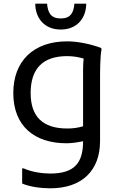

<svg xmlns="http://www.w3.org/2000/svg" viewBox="-20 -780 658 1040"><path d="M309 -620C399 -620 447 -684 447 -760H383C379 -712 363 -680 309 -680C255 -680 239 -712 235 -760H171C171 -684 219 -620 309 -620ZM528 -520C476 -540 404 -556 344 -556C160 -556 52 -448 52 -276C52 -96 168 -4 340 -4C367 -4 395 -8 430 -15C430 104 382 160 252 160C209 160 152 152 108 132H100V214C140 232 204 240 252 240C424 240 522 144 522 -16V-348C522 -388 522 -476 530 -512ZM146 -276C146 -408 212 -476 344 -476C378 -476 408 -470 433 -463C431 -444 430 -423 430 -400V-96C400 -87 374 -84 344 -84C212 -84 146 -148 146 -276Z"/></svg>

Font: Kufam Arabic Latin Roman Normal
Style: Regular
Weight: 400
Designer: Wael Morcos & Artur Schmal
Version: Version 1.200;PS 001.200;hotconv 1.0.88;makeotf.lib2.5.64775